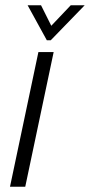

<svg xmlns="http://www.w3.org/2000/svg" viewBox="-20 -710 342 730"><path d="M126 -512H184L76 0H18ZM85 -690H136L175 -612L249 -690H302L173 -557H158Z"/></svg>

Font: Decalotype Light Italic
Style: Regular
Weight: 300
Italic angle: -12°
Designer: Alfredo Marco Pradil
Foundry: Alfredo Marco Pradil
Version: Version 1.0